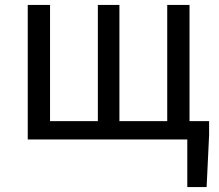

<svg xmlns="http://www.w3.org/2000/svg" viewBox="-20 -563 885 775"><path d="M736 0H693V-74H824V-17L814 192H736ZM92 -543H182V-74H375V-543H462V-74H655V-543H745V0H92Z"/></svg>

Font: Merged Yaku Han JP
Style: Regular
Weight: 400
Designer: Ryoko NISHIZUKA 西塚涼子 (kana, bopomofo & ideographs); Paul D. Hunt (Latin, Greek & Cyrillic); Sandoll Communications 산돌커뮤니
Foundry: Adobe
Version: Version 2.004